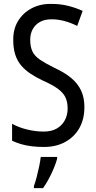

<svg xmlns="http://www.w3.org/2000/svg" viewBox="-20 -744 494 985"><path d="M413 -195Q413 -133 387.5 -87.5Q362 -42 315 -16Q268 10 205 10Q173 10 143.5 6.5Q114 3 88.5 -4.5Q63 -12 42 -22V-109Q76 -90 119.5 -79.5Q163 -69 204 -69Q244 -69 271 -84.5Q298 -100 312.5 -127Q327 -154 327 -187Q327 -222 315 -246Q303 -270 275 -290Q247 -310 199 -331Q163 -348 135 -367Q107 -386 87.5 -409.5Q68 -433 58 -464.5Q48 -496 48 -538Q47 -594 72.5 -636Q98 -678 142.5 -701.5Q187 -725 244 -724Q291 -724 331.5 -713.5Q372 -703 404 -688L376 -611Q344 -627 311 -636Q278 -645 245 -645Q209 -645 185 -631.5Q161 -618 148 -594.5Q135 -571 135 -540Q135 -504 146.5 -480Q158 -456 185.5 -437.5Q213 -419 259 -396Q310 -373 344.5 -344.5Q379 -316 396 -279.5Q413 -243 413 -195ZM273 71Q267 93 255.5 120.5Q244 148 230 174Q216 200 201 221H154V210Q161 192 168 165Q175 138 181 109.5Q187 81 189 61H273Z"/></svg>

Font: Noto Sans Arabic Condensed
Style: Regular
Weight: 400
Width: 3
Designer: Monotype Design Team, Nadine Chahine, Nizar Qandah and Khaled Hosny
Foundry: Monotype Imaging Inc.
Version: Version 2.012